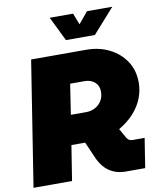

<svg xmlns="http://www.w3.org/2000/svg" viewBox="-97 -985 879 1060"><g transform="rotate(-10 342.5 -454.5)"><path d="M4 0 114 -700H423Q495 -700 552.5 -671Q610 -642 643.5 -591Q677 -540 677 -472Q677 -427 660.5 -384.5Q644 -342 610.5 -304.5Q577 -267 526 -237L555 -185Q560 -177 567.5 -171Q575 -165 591 -165H656L630 0H522Q469 0 430 -26Q391 -52 367 -107L328 -196Q324 -196 318 -196Q312 -196 308 -196H251L220 0ZM277 -361H363Q390 -361 413 -373Q436 -385 449.5 -407Q463 -429 463 -458Q463 -481 453 -497Q443 -513 425 -522Q407 -531 383 -531H303ZM322 -772 255 -909H386L411 -845L464 -909H606L484 -772Z"/></g></svg>

Font: MuseoModerno Thin Black
Style: Italic
Weight: 900
Italic angle: -9°
Version: Version 1.003